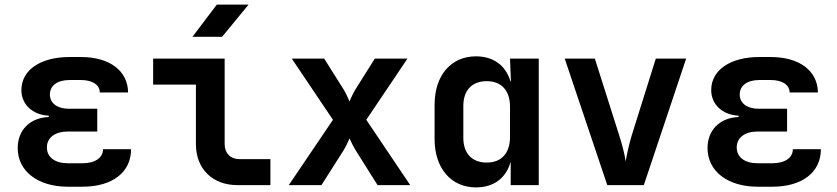

<svg xmlns="http://www.w3.org/2000/svg" viewBox="-20 -805 3640 835"><path d="M339 7C469 7 550 -56 550 -156H428C428 -119 394 -95 339 -95H275C219 -95 184 -121 184 -164C184 -206 219 -233 275 -233H403V-332H280C229 -332 197 -356 197 -394C197 -433 230 -457 282 -457H332C382 -457 414 -436 414 -403H537C536 -497 457 -557 332 -557H282C157 -557 73 -501 73 -413C73 -351 122 -305 192 -302V-296C110 -293 57 -239 57 -161C57 -61 144 7 275 7Z M817 -645H946L1061 -785H923ZM1012 0H1156V-113H1021C982 -113 957 -139 957 -178V-550H646V-437H832V-178C832 -71 904 0 1012 0Z M1236 0H1378L1474 -151C1485 -168 1495 -191 1500 -203C1506 -191 1516 -168 1527 -151L1622 0H1764L1573 -284L1752 -550H1610L1525 -415C1515 -398 1505 -376 1500 -364C1495 -376 1485 -398 1475 -415L1390 -550H1249L1428 -284Z M2050 10C2127 10 2180 -30 2200 -99H2201V0H2323V-550H2198L2202 -451H2200C2180 -520 2126 -560 2050 -560C1942 -560 1870 -478 1870 -349V-200C1870 -72 1943 10 2050 10ZM2097 -98C2033 -98 1995 -137 1995 -206V-344C1995 -413 2033 -452 2097 -452C2161 -452 2198 -411 2198 -341V-209C2198 -139 2161 -98 2097 -98Z M2621 0H2780L2964 -550H2832L2727 -215C2715 -176 2706 -132 2701 -103C2697 -132 2686 -176 2673 -216L2567 -550H2436Z M3339 7C3469 7 3550 -56 3550 -156H3428C3428 -119 3394 -95 3339 -95H3275C3219 -95 3184 -121 3184 -164C3184 -206 3219 -233 3275 -233H3403V-332H3280C3229 -332 3197 -356 3197 -394C3197 -433 3230 -457 3282 -457H3332C3382 -457 3414 -436 3414 -403H3537C3536 -497 3457 -557 3332 -557H3282C3157 -557 3073 -501 3073 -413C3073 -351 3122 -305 3192 -302V-296C3110 -293 3057 -239 3057 -161C3057 -61 3144 7 3275 7Z"/></svg>

Font: JetBrains Mono
Style: Bold
Weight: 558
Monospace: yes
Designer: Philipp Nurullin, Konstantin Bulenkov
Foundry: JetBrains
Version: Version 2.305